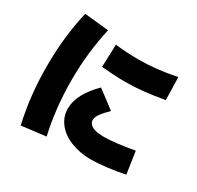

<svg xmlns="http://www.w3.org/2000/svg" viewBox="-167 -976 1214 1182"><g transform="rotate(30 440.0 -385.0)"><path d="M314.4 -224.4Q314.4 -326.7 426.7 -437.8L552.2 -343.3Q514.4 -305.6 498.3 -282.2Q482.2 -258.9 482.2 -238.9Q482.2 -222.2 495.6 -208.9Q508.9 -195.6 533.3 -189.4Q557.8 -183.3 592.2 -183.3Q633.3 -183.3 688.9 -190Q744.4 -196.7 806.7 -207.8L830 -51.1Q766.7 -37.8 706.1 -30.6Q645.6 -23.3 592.2 -22.2Q512.2 -23.3 448.9 -48.9Q385.6 -74.4 350 -120.6Q314.4 -166.7 314.4 -224.4ZM368.9 -551.1 374.4 -712.2Q407.8 -707.8 452.8 -705Q497.8 -702.2 538.9 -702.2Q601.1 -702.2 664.4 -708.9Q727.8 -715.6 806.7 -731.1L811.1 -570Q730 -555.6 665 -548.9Q600 -542.2 538.9 -542.2Q496.7 -542.2 449.4 -545Q402.2 -547.8 368.9 -551.1ZM115.6 12.2Q93.3 -85.6 82.8 -182.2Q72.2 -278.9 72.2 -385.6Q72.2 -492.2 82.8 -588.9Q93.3 -685.6 115.6 -782.2L287.8 -764.4Q267.8 -675.6 257.2 -580Q246.7 -484.4 246.7 -385.6Q246.7 -287.8 257.2 -191.7Q267.8 -95.6 287.8 -8.9Z"/></g></svg>

Font: Paperlogy 9 Black
Style: Regular
Weight: 900
Designer: redesigned by Lee Juim, glyphs from Gmarket Sans & Montserrat
Foundry: PT&
Version: Version 1.001